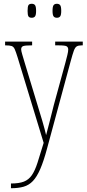

<svg xmlns="http://www.w3.org/2000/svg" viewBox="-20 -756 458 1016"><path d="M38 215Q81 215 106.5 205Q132 195 148.5 171Q165 147 178.5 105Q192 63 211 0L73 -453Q64 -482 58 -495.5Q52 -509 41.5 -512.5Q31 -516 8 -516H7V-536H150V-516H147Q113 -516 102.5 -512Q92 -508 92 -495Q92 -487 97.5 -468.5Q103 -450 111 -423L171 -225Q190 -164 204 -116Q218 -68 224 -41Q231 -69 242 -110Q253 -151 265 -201L326 -424Q332 -447 336.5 -465Q341 -483 341 -494Q341 -505 333.5 -510.5Q326 -516 290 -516H272V-536H418V-516H413Q395 -516 386 -510.5Q377 -505 370.5 -487Q364 -469 354 -432L229 30Q211 97 193 138.5Q175 180 154 202Q133 224 105 232Q77 240 39 240H38ZM281 -662Q269 -662 263.5 -669.5Q258 -677 258 -698Q258 -721 263.5 -728.5Q269 -736 281 -736Q293 -736 298.5 -728.5Q304 -721 304 -698Q304 -677 298.5 -669.5Q293 -662 281 -662ZM148 -662Q135 -662 130.5 -669.5Q126 -677 126 -698Q126 -721 130.5 -728.5Q135 -736 148 -736Q160 -736 165.5 -728.5Q171 -721 171 -698Q171 -677 165.5 -669.5Q160 -662 148 -662Z"/></svg>

Font: Noto Serif Tamil ExtraCondensed Thin
Style: Regular
Weight: 100
Width: 2
Designer: Indian Type Foundry, Tom Grace, and the Monotype Design Team
Foundry: Monotype Imaging Inc.
Version: Version 2.004; ttfautohint (v1.8.4.7-5d5b)